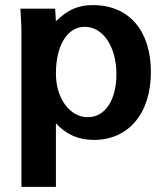

<svg xmlns="http://www.w3.org/2000/svg" viewBox="-20 -534 655 752"><path d="M199 -246C199 -355 243 -429 312 -429C383 -429 436 -352 436 -243C436 -143 392 -75 324 -75C253 -75 199 -149 199 -246ZM199 -51C240 -7 287 14 348 14C482 14 571 -88 571 -252C571 -413 486 -514 344 -514C288 -514 248 -498 199 -451C198 -469 197 -484 196 -500H60C62 -462 64 -438 64 -399V198H199Z"/></svg>

Font: Perun
Style: Bold
Weight: 700
Foundry: Copyright (c) Stefan Peev, Context Ltd, 2016
Version: Version 1.089